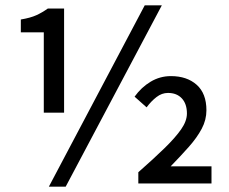

<svg xmlns="http://www.w3.org/2000/svg" viewBox="-20 -687 858 719"><path d="M144 -265V-566H58V-614Q94 -620 116 -630Q138 -640 159 -655H220V-265ZM163 12 522 -667H586L226 12ZM498 0V-42Q556 -93 596.5 -132.5Q637 -172 658.5 -203Q680 -234 680 -262Q680 -298 661 -318.5Q642 -339 609 -339Q586 -339 566 -323.5Q546 -308 529 -285L484 -325Q509 -360 544 -381Q579 -402 620 -402Q680 -402 716.5 -369.5Q753 -337 753 -274Q753 -238 735.5 -205Q718 -172 687.5 -137.5Q657 -103 619 -64H772V0Z"/></svg>

Font: Source Sans 3 ExtraLight Medium
Style: Regular
Weight: 500
Version: Version 3.052;hotconv 1.1.0;makeotfexe 2.6.0